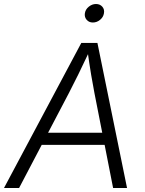

<svg xmlns="http://www.w3.org/2000/svg" viewBox="-40 -943 727 963"><path d="M-20 0 367.7 -727.5H448.7L597.2 0H527.3L433.6 -476.6Q426.3 -513.7 417.2 -567.6Q408.2 -621.6 397.9 -695.8H413.1Q379.4 -624 353 -570.3Q326.7 -516.6 305.7 -476.6L55.7 0ZM140.6 -216.3 150.4 -277.3H518.1L507.8 -216.3ZM425.8 -830.1Q406.2 -830.1 394.5 -843.8Q382.8 -857.4 385.7 -876.5Q388.7 -896 405.3 -909.4Q421.9 -922.9 441.4 -922.9Q461.4 -922.9 473.1 -909.4Q484.9 -896 481.4 -876.5Q478.5 -857.4 462.2 -843.8Q445.8 -830.1 425.8 -830.1Z"/></svg>

Font: Inter 17pt Light
Style: Italic
Weight: 300
Italic angle: -9.3988°
Version: Version 4.001;git-66647c0bb